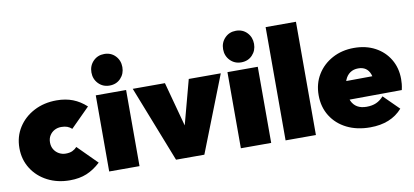

<svg xmlns="http://www.w3.org/2000/svg" viewBox="-70 -976 2634 1222"><g transform="rotate(-10 1247.5 -365.0)"><path d="M296 12Q216 12 152 -21Q88 -54 51 -112.5Q14 -171 14 -245Q14 -320 51.5 -378.5Q89 -437 153.5 -470.5Q218 -504 299 -504Q357 -504 403.5 -486Q450 -468 490 -431L367 -308Q354 -320 338 -326Q322 -332 299 -332Q275 -332 255.5 -321.5Q236 -311 224 -292Q212 -273 212 -247Q212 -221 224 -201.5Q236 -182 256 -171Q276 -160 299 -160Q325 -160 342 -168Q359 -176 372 -190L495 -67Q452 -27 405 -7.5Q358 12 296 12Z M551 0V-492H747V0ZM649 -538Q606 -538 577.5 -567.5Q549 -597 549 -640Q549 -683 577.5 -712.5Q606 -742 649 -742Q693 -742 721 -712.5Q749 -683 749 -640Q749 -597 721 -567.5Q693 -538 649 -538Z M983 0 790 -492H998L1111 -73H1040L1152 -492H1359L1166 0Z M1402 0V-492H1598V0ZM1500 -538Q1457 -538 1428.5 -567.5Q1400 -597 1400 -640Q1400 -683 1428.5 -712.5Q1457 -742 1500 -742Q1544 -742 1572 -712.5Q1600 -683 1600 -640Q1600 -597 1572 -567.5Q1544 -538 1500 -538Z M1691 0V-732H1887V0Z M2237 12Q2151 12 2086 -20.5Q2021 -53 1984.5 -111.5Q1948 -170 1948 -246Q1948 -321 1983.5 -379Q2019 -437 2081 -470.5Q2143 -504 2221 -504Q2298 -504 2357 -472.5Q2416 -441 2449.5 -385Q2483 -329 2483 -257Q2483 -242 2481.5 -225.5Q2480 -209 2475 -187L2031 -184V-304L2402 -307L2311 -254Q2311 -294 2301.5 -319.5Q2292 -345 2273 -358Q2254 -371 2225 -371Q2195 -371 2173 -356Q2151 -341 2139.5 -313Q2128 -285 2128 -245Q2128 -204 2140.5 -176.5Q2153 -149 2177 -135Q2201 -121 2237 -121Q2272 -121 2298.5 -132.5Q2325 -144 2347 -169L2445 -72Q2408 -30 2356 -9Q2304 12 2237 12Z"/></g></svg>

Font: Outfit Thin Black
Style: Regular
Weight: 900
Version: Version 1.100;gftools[0.9.27]